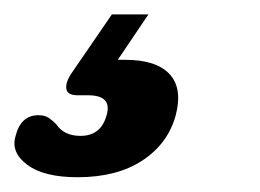

<svg xmlns="http://www.w3.org/2000/svg" viewBox="-87 -28 352 260"><path d="M64.5 -8.5H114L72.5 53Q77.5 53 82.5 53Q124.5 53 142.5 72.2Q160.5 91.5 151 128Q140.5 166.5 106 189.2Q71.5 212 18 212Q-27.5 212 -50 195.2Q-72.5 178.5 -66 156.5Q-59 128 -35 128Q-26.5 128 -21.2 131.5Q-16 135 -11 140Q-0.5 156 22 156Q50 156 57.5 127.5Q65 101 32 101H18Q4 101 2.8 92Q1.5 83 11 69.5Z"/></svg>

Font: Fraunces 144pt S100
Style: Bold Italic
Weight: 700
Italic angle: -16°
Version: Version 1.000; ttfautohint (v1.8.3)